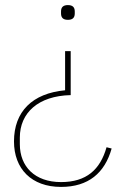

<svg xmlns="http://www.w3.org/2000/svg" viewBox="-20 -531 496 755"><path d="M220 204C104 204 35 133 35 25C35 -92 107 -164 236 -176V-330H258V-157C130 -154 58 -87 58 10V36C58 124 117 185 220 185C320 185 374 136 399 48L419 53C392 149 328 204 220 204ZM247 -453C229 -453 220 -461 220 -478V-486C220 -503 229 -511 247 -511C265 -511 274 -503 274 -486V-478C274 -461 265 -453 247 -453Z"/></svg>

Font: Plexus Sans Thin
Style: Regular
Weight: 250
Version: Version 2.001;PS 002.001;hotconv 1.0.70;makeotf.lib2.5.58329